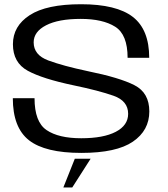

<svg xmlns="http://www.w3.org/2000/svg" viewBox="-20 -700 774 884"><path d="M271.7 163.1 324.4 30.9H397.2L312.7 163.1ZM354.5 4Q188 4 113.5 -54.2Q39 -112.5 39 -248H139Q139 -138.5 194.5 -101Q250 -63.5 354 -63.5Q456.5 -63.5 513.2 -93.2Q570 -123 570 -176Q570 -235.5 502.5 -259.2Q435 -283 319.5 -307Q176 -337 107.8 -374.2Q39.5 -411.5 39.5 -496.5Q39.5 -580 116.8 -630.2Q194 -680.5 353 -680.5Q516.5 -680.5 591.8 -622Q667 -563.5 667 -434H567.5Q567.5 -541 510.2 -577Q453 -613 351.5 -613Q249 -613 192 -583.5Q135 -554 135 -505Q135 -446.5 202.8 -421.5Q270.5 -396.5 383.5 -372.5Q531.5 -342.5 599.5 -307.5Q667.5 -272.5 667.5 -187Q667.5 -99.5 591.8 -47.8Q516 4 354.5 4Z"/></svg>

Font: Anybody ExtraExpanded
Style: Regular
Weight: 400
Width: 8
Designer: Tyler Finck
Foundry: Etcetera Type Company
Version: Version 1.010; ttfautohint (v1.8.3) -l 8 -r 50 -G 200 -x 14 